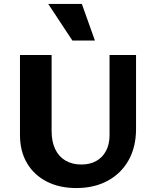

<svg xmlns="http://www.w3.org/2000/svg" viewBox="-20 -936 785 971"><path d="M366 15Q280 15 216 -18Q152 -51 116.5 -111Q81 -171 81 -254V-658H241V-274Q241 -219 259.5 -181Q278 -143 312 -123.5Q346 -104 391 -104Q435 -104 467 -122Q499 -140 516.5 -173.5Q534 -207 534 -251V-658H668V-284Q668 -193 630.5 -126Q593 -59 525 -22Q457 15 366 15ZM346 -731 224 -916H394L460 -731Z"/></svg>

Font: Ysabeau SC ExtraBold
Style: Regular
Weight: 800
Designer: Christian Thalmann (Catharsis Fonts)
Version: Version 2.001;gftools[0.9.30]; featfreeze: smcp